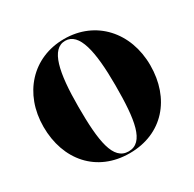

<svg xmlns="http://www.w3.org/2000/svg" viewBox="-166 -936 1132 1121"><g transform="rotate(-30 400.0 -375.0)"><path d="M400 10C622.5 10 760 -152.5 760 -375C760 -597.5 613 -760 400 -760C187 -760 40 -597.5 40 -375C40 -152.5 177.5 10 400 10ZM400 -747.5C494 -747.5 525 -607 525 -375C525 -143 504 -2.5 400 -2.5C296 -2.5 275 -143 275 -375C275 -607 306 -747.5 400 -747.5Z"/></g></svg>

Font: Bodoni* 16pt Fatface
Style: Regular
Weight: 900
Version: Version 2.3